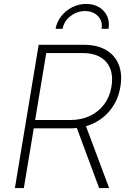

<svg xmlns="http://www.w3.org/2000/svg" viewBox="-20 -955 660 975"><path d="M55.7 0 176.3 -727.5H405.3Q474.1 -727.5 519.3 -700.7Q564.5 -673.8 583.3 -625.7Q602.1 -577.6 591.3 -514.2Q581.1 -451.7 546.1 -404.1Q511.2 -356.4 457.3 -329.8Q403.3 -303.2 335 -303.2H130.4L137.7 -345.7H338.4Q393.6 -345.7 437.3 -366.7Q481 -387.7 509.3 -425.5Q537.6 -463.4 545.9 -514.6Q559.1 -592.8 520.3 -639.2Q481.4 -685.5 399.4 -685.5H214.8L101.1 0ZM483.4 0 360.8 -330.1H410.6L534.2 0ZM418 -935.1Q455.6 -935.1 483.4 -918.2Q511.2 -901.4 524.2 -872.8Q537.1 -844.2 531.2 -808.6H495.6Q502.4 -847.2 477.5 -873Q452.6 -898.9 412.1 -898.9Q371.1 -898.9 337.9 -873Q304.7 -847.2 297.9 -808.6H262.2Q268.6 -844.2 291 -872.8Q313.5 -901.4 346.7 -918.2Q379.9 -935.1 418 -935.1Z"/></svg>

Font: Inter 17pt ExtraLight
Style: Italic
Weight: 250
Italic angle: -9.3988°
Version: Version 4.001;git-66647c0bb